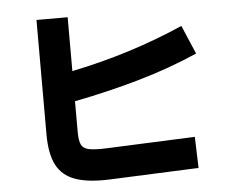

<svg xmlns="http://www.w3.org/2000/svg" viewBox="-54 -821 1109 920"><g transform="rotate(-5 500.0 -360.5)"><path d="M861 -133 866 17 436 35Q332 39 270.5 16.5Q209 -6 181.5 -60Q154 -114 154 -206V-757H304V-498Q588 -556 843 -668L902 -530Q762 -469 612.5 -426.5Q463 -384 304 -353V-206Q304 -165 313 -145Q322 -125 349 -119Q376 -113 431 -115Z"/></g></svg>

Font: Murecho
Style: Bold
Weight: 700
Designer: Neil Summerour
Foundry: Positype
Version: Version 1.010; ttfautohint (v1.8.3)